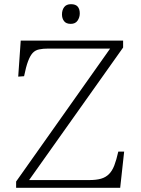

<svg xmlns="http://www.w3.org/2000/svg" viewBox="-20 -897 672 917"><path d="M57 0V-30L506 -665H211Q185 -665 166.5 -661Q148 -657 136 -644Q124 -631 114 -604.5Q104 -578 95 -533L67 -531L79 -703H568V-670L119 -37H406Q440 -37 462.5 -43.5Q485 -50 500.5 -65.5Q516 -81 526 -107Q536 -133 545 -173H573L554 0ZM318 -783Q296 -783 286 -796Q276 -809 276 -828Q276 -849 286.5 -863Q297 -877 319 -877Q341 -877 351 -865.5Q361 -854 361 -833Q361 -814 350.5 -798.5Q340 -783 318 -783Z"/></svg>

Font: Literata 18pt ExtraLight
Style: Regular
Weight: 250
Designer: Latin by Veronika Burian and Jose Scaglione. Greek by Irene Vlachou. Cyrillic by Vera Evstafieva.
Foundry: TypeTogether
Version: Version 3.103;gftools[0.9.29]